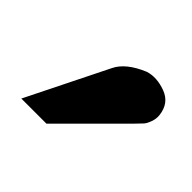

<svg xmlns="http://www.w3.org/2000/svg" viewBox="-65 -799 330 330"><g transform="rotate(45 100.0 -633.5)"><path d="M200 -688Q201 -680 198 -671.5Q195 -663 191.5 -659Q188 -655 179.5 -646.5Q171 -638 168 -635L73 -540H12L85 -687Q96 -710 132 -725Q151 -731 174 -722.5Q197 -714 200 -688Z"/></g></svg>

Font: GFS Artemisia
Style: Bold
Weight: 700
Designer: Designed by Takis Katsoulidis.
Foundry: Designed by Takis Katsoulidis.
Version: Version 1.0